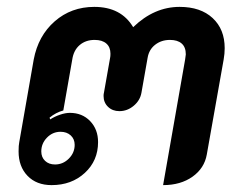

<svg xmlns="http://www.w3.org/2000/svg" viewBox="-20 -529 712 558"><path d="M34 -89Q34 -107 36 -116L78 -356Q91 -425 139 -467Q187 -509 254 -509Q332 -509 367 -450Q428 -509 502 -509Q563 -509 598 -476.5Q633 -444 633 -389Q633 -373 630 -356L581 -80Q574 -40 539.5 -15.5Q505 9 454 9L518 -356Q520 -368 520 -371Q520 -392 508 -402.5Q496 -413 474 -413Q449 -413 431 -399Q413 -385 409 -361L391 -259Q387 -237 368.5 -221.5Q350 -206 327 -206Q307 -206 294 -218.5Q281 -231 281 -250Q281 -256 282 -259L300 -361Q301 -365 301 -373Q301 -392 289 -402.5Q277 -413 255 -413Q229 -413 211.5 -398Q194 -383 190 -356L164 -208Q142 -202 124 -187L126 -182Q138 -190 154 -195.5Q170 -201 183 -201Q219 -201 242 -177Q265 -153 265 -116Q265 -62 226.5 -26.5Q188 9 130 9Q86 9 60 -18Q34 -45 34 -89ZM197 -108Q197 -125 185.5 -135.5Q174 -146 156 -146Q133 -146 116.5 -129Q100 -112 100 -89Q100 -72 111 -61.5Q122 -51 140 -51Q163 -51 180 -68Q197 -85 197 -108Z"/></svg>

Font: K2D SemiBold
Style: Italic
Weight: 600
Italic angle: -10°
Designer: Katatrad Aksorn Co.,Ltd.
Foundry: Cadson Demak Co.,Ltd.
Version: Version 1.000; ttfautohint (v1.6)